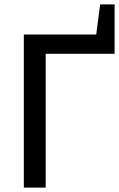

<svg xmlns="http://www.w3.org/2000/svg" viewBox="-20 -858 544 878"><path d="M420 -700 438 -838H504V-612H189V0H89V-700Z"/></svg>

Font: PT Sans Caption
Style: Regular
Weight: 400
Designer: A.Korolkova, O.Umpeleva, V.Yefimov
Foundry: ParaType Ltd
Version: Version 2.004W OFL